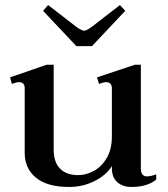

<svg xmlns="http://www.w3.org/2000/svg" viewBox="-20 -732 668 762"><path d="M283 -549 151 -689 171 -712 286 -623Q306 -610 314 -610Q322 -610 341 -623L456 -712L477 -689L345 -549ZM600 -40V-19Q564 10 502 10Q467 10 445.5 -9Q424 -28 424 -65V-73Q402 -37 355.5 -13.5Q309 10 254 10Q168 10 123 -26.5Q78 -63 78 -126V-382Q78 -406 55 -406Q46 -406 27 -399L20 -425L165 -475H193V-139Q193 -88 218.5 -62.5Q244 -37 290 -37Q322 -37 353 -54Q384 -71 404 -105.5Q424 -140 424 -190V-382Q424 -406 400 -406Q392 -406 373 -399L365 -425L515 -475H539V-64Q539 -32 563 -32Q578 -32 600 -40Z"/></svg>

Font: Taviraj Medium
Style: Regular
Weight: 500
Designer: Katatrad Team
Foundry: CadsonDemak
Version: Version 1.001